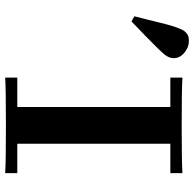

<svg xmlns="http://www.w3.org/2000/svg" viewBox="-24 -727 751 743"><g transform="rotate(90 351.5 -355.5)"><path d="M43 -500Q48.8 -522.9 55.9 -550.5Q63 -578.1 66.4 -593.5Q69.8 -608.9 75 -627.4Q80.1 -646 83.5 -656Q86.9 -666 91.6 -677Q96.2 -688 100.1 -693.1Q104 -698.2 110.1 -703.1Q116.2 -708 123 -709.5Q129.9 -710.9 139.2 -710.9Q163.1 -710.9 184.1 -693.4Q205.1 -675.8 205.1 -651.9Q205.1 -633.8 190.4 -616Q175.8 -598.1 121.1 -544.9Q85.9 -510.7 63 -488.8ZM280.3 0V-46.9H394V-639.2H280.3V-686Q321.3 -683.1 465.1 -683.1Q608.9 -683.1 649.9 -686V-639.2H536.1V-46.9H649.9V0Q608.9 -2.9 465.1 -2.9Q321.3 -2.9 280.3 0Z"/></g></svg>

Font: CMU Serif
Style: Bold
Weight: 700
Version: Version 0.7.0